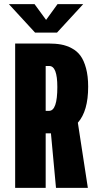

<svg xmlns="http://www.w3.org/2000/svg" viewBox="-20 -911 490 931"><path d="M383.5 -891 256.5 -753H150L23 -891H147.5L203.5 -814.5L259 -891ZM251.5 0 227 -264.5H222.5H201.5V0H53.5V-700H215.5Q249.5 -700 276 -695.2Q302.5 -690.5 328 -677Q353.5 -663.5 370.2 -640.8Q387 -618 397.2 -580Q407.5 -542 407.5 -490.5Q407.5 -372.5 357.5 -316L406 0ZM201.5 -591V-373.5H218Q258 -373.5 258 -489Q258 -591 219 -591Z"/></svg>

Font: League Mono Condensed
Style: Bold
Weight: 700
Width: 1
Designer: Tyler Finck
Foundry: The League of Moveable Type / Tyler Finck
Version: Version 2.210